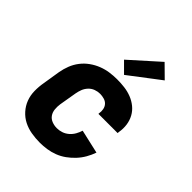

<svg xmlns="http://www.w3.org/2000/svg" viewBox="-217 -901 1034 1034"><g transform="rotate(45 300.0 -383.5)"><path d="M263 8Q230 8 198 2.5Q166 -3 138.5 -17Q111 -31 90 -54.5Q69 -78 58 -107Q47 -136 46.5 -169Q46 -202 52 -235L68 -335Q73 -363 83.5 -390Q94 -417 112 -440.5Q130 -464 154.5 -481.5Q179 -499 206 -509.5Q233 -520 261 -524Q289 -528 317 -528Q346 -528 374 -524.5Q402 -521 427.5 -511Q453 -501 474 -484Q495 -467 508 -443.5Q521 -420 525 -392Q529 -364 524 -335L523 -325H377V-329Q380 -345 377 -361Q374 -377 364 -388Q354 -399 338.5 -403.5Q323 -408 307 -408Q289 -408 271.5 -401.5Q254 -395 241 -381Q228 -367 221.5 -350Q215 -333 212 -316L195 -216Q192 -196 194 -176Q196 -156 206.5 -141Q217 -126 235 -119Q253 -112 273 -112Q291 -112 309 -118Q327 -124 342 -137Q357 -150 366.5 -167Q376 -184 381 -201L517 -170Q508 -144 494 -119.5Q480 -95 460.5 -74Q441 -53 418 -36.5Q395 -20 369 -10Q343 0 316 4Q289 8 263 8ZM326 -571 268 -629 431 -775 502 -705Z"/></g></svg>

Font: Iosevka Aile Heavy
Style: Italic
Weight: 900
Italic angle: -9°
Designer: Belleve Invis
Foundry: Belleve Invis
Version: Version 31.1.0; ttfautohint (v1.8.4)